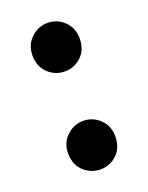

<svg xmlns="http://www.w3.org/2000/svg" viewBox="-96 -496 430 558"><g transform="rotate(-20 119.0 -216.5)"><path d="M46 -66Q46 -98 68 -119Q90 -140 119 -140Q149 -140 170.5 -119Q192 -98 192 -66Q192 -31 170.5 -10.5Q149 10 119 10Q90 10 68 -10.5Q46 -31 46 -66ZM46 -369Q46 -401 68 -422Q90 -443 119 -443Q149 -443 170.5 -422Q192 -401 192 -369Q192 -334 170.5 -313.5Q149 -293 119 -293Q90 -293 68 -313.5Q46 -334 46 -369Z"/></g></svg>

Font: Mukta Vaani SemiBold
Style: Regular
Weight: 600
Designer: Noopur Datye, Girish Dalvi, Yashodeep Gholap, Pallavi Karambelkar
Foundry: Ek Type
Version: Version 2.538;PS 1.000;hotconv 16.6.51;makeotf.lib2.5.65220;